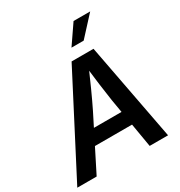

<svg xmlns="http://www.w3.org/2000/svg" viewBox="-244 -1096 1168 1245"><g transform="rotate(-30 340.0 -474.0)"><path d="M-29.3 0 348.1 -727.5H512.2L650.4 0H512.7L448.2 -380.4Q439.5 -438.5 429.9 -510Q420.4 -581.5 409.7 -675.3H441.9Q401.4 -582.5 369.1 -511.2Q336.9 -439.9 307.6 -380.4L115.7 0ZM151.4 -176.8 168.9 -282.2H545.9L528.3 -176.8ZM392.1 -805.2 490.2 -948.2H614.7L483.4 -805.2Z"/></g></svg>

Font: Inter 24pt SemiBold
Style: Italic
Weight: 600
Italic angle: -9.3988°
Designer: Rasmus Andersson
Foundry: rsms
Version: Version 4.001;git-66647c0bb